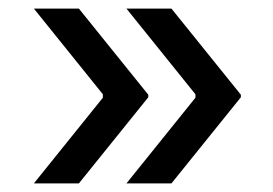

<svg xmlns="http://www.w3.org/2000/svg" viewBox="-20 -498 636 448"><path d="M275 -70H380L542 -271V-277L380 -478H275L436 -278V-270ZM59 -70H164L326 -271V-277L164 -478H59L220 -278V-270Z"/></svg>

Font: Fixel Text Medium
Style: Regular
Weight: 500
Width: 4
Designer: AlfaBravo + MacPaw
Foundry: Kyrylo Tkachov, Marchela Mozhyna, Serhii Makarenko, Maria Weinstein, Zakhar Kryvoshyya
Version: Version 1.211